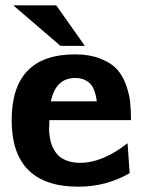

<svg xmlns="http://www.w3.org/2000/svg" viewBox="-20 -693 551 724"><path d="M24 -240Q24 -488 263 -488Q317 -488 357 -472.5Q397 -457 419 -434Q441 -411 454 -376Q467 -341 470.5 -310Q474 -279 474 -240H166V-228Q165 -217 165 -207Q165 -197 167 -181Q169 -165 173 -152.5Q177 -140 185.5 -125.5Q194 -111 206 -101.5Q218 -92 237.5 -85.5Q257 -79 282 -79Q367 -79 461 -153L469 -40Q380 11 276 11Q24 11 24 -240ZM172 -311H345Q338 -363 316.5 -381Q295 -399 264 -399Q190 -399 172 -311ZM30 -673H192L300 -520H208Z"/></svg>

Font: Coval
Style: Black
Weight: 1000
Foundry: Context Ltd
Version: Version 001.000